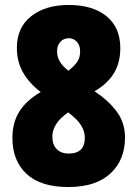

<svg xmlns="http://www.w3.org/2000/svg" viewBox="-20 -744 554 774"><path d="M255 10Q144 10 87 -43Q30 -96 30 -188Q30 -250 58 -294.5Q86 -339 144 -373Q97 -409 72.5 -452.5Q48 -496 48 -551Q48 -633 105.5 -678.5Q163 -724 257 -724Q354 -724 409.5 -678.5Q465 -633 465 -550Q465 -491 439 -448.5Q413 -406 361 -376Q421 -336 452.5 -291.5Q484 -247 484 -190Q484 -99 425 -44.5Q366 10 255 10ZM256 -459Q280 -478 291.5 -495Q303 -512 303 -537Q303 -562 289.5 -576Q276 -590 258 -590Q237 -590 223.5 -575.5Q210 -561 210 -537Q210 -493 256 -459ZM257 -125Q322 -125 322 -189Q322 -214 307 -238.5Q292 -263 255 -291Q191 -247 191 -193Q191 -161 208.5 -143Q226 -125 257 -125Z"/></svg>

Font: Noto Sans Gurmukhi UI Condensed Black
Style: Regular
Weight: 900
Width: 3
Designer: Jelle Bosma - Monotype Design Team
Foundry: Monotype Imaging Inc.
Version: Version 2.004; ttfautohint (v1.8.4.7-5d5b)